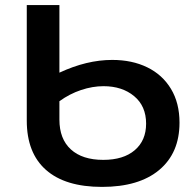

<svg xmlns="http://www.w3.org/2000/svg" viewBox="-20 -720 760 753"><path d="M684 -239Q684 -120 604.5 -53.5Q525 13 380 13Q236 13 160.5 -53.5Q85 -120 85 -247V-700H213V-435Q320 -485 420 -485Q498 -485 557.5 -456Q617 -427 650.5 -371.5Q684 -316 684 -239ZM553 -235Q553 -304 506 -343Q459 -382 386 -382Q343 -382 298 -367Q253 -352 213 -323V-251Q213 -175 258 -134Q303 -93 385 -93Q464 -93 508.5 -131Q553 -169 553 -235Z"/></svg>

Font: Montserrat Alternates SemiBold
Style: Regular
Weight: 600
Designer: Julieta Ulanovsky
Foundry: Julieta Ulanovsky
Version: Version 7.200